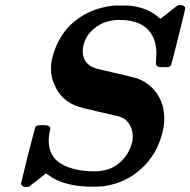

<svg xmlns="http://www.w3.org/2000/svg" viewBox="-20 -724 754 761"><path d="M618 -458Q607 -458 603 -462Q598 -465 598 -476Q598 -486 599 -494Q600 -502 600 -511Q600 -576 562 -611Q525 -645 454 -645Q399 -645 361 -617Q320 -588 310 -541Q308 -533 308 -520Q308 -468 363 -452Q365 -451 439 -434Q458 -430 478 -425Q498 -420 507 -417.5Q516 -415 519 -415Q569 -398 600 -356Q631 -313 631 -254Q631 -226 624 -199Q603 -114 542 -57Q480 1 392 14Q374 16 347 16Q259 16 202 -12Q188 -18 162 -37L130 -11Q120 -3 114 1Q111 3 106.5 6.5Q102 10 100 12L95 16Q94 17 82 17Q76 17 72 15L68 12Q66 9 63 5L90 -107L120 -221Q124 -228 148 -228Q172 -228 177 -222Q182 -217 177 -202Q173 -181 173 -168Q173 -102 224 -74Q274 -45 354 -45Q416 -45 454 -79Q493 -112 505 -165Q506 -168 506 -184Q506 -224 477 -250Q466 -258 453 -262Q440 -266 376 -280Q298 -298 294 -300Q218 -324 192 -398Q182 -421 182 -452Q182 -479 189 -501Q209 -574 257 -623Q327 -691 431 -702H449Q494 -702 501 -701Q570 -691 610 -654Q615 -649 617 -650Q629 -659 650 -676L683 -702Q691 -704 693 -704Q714 -704 714 -690Q714 -686 687 -578Q662 -478 658 -466Q653 -458 644 -458H629Z"/></svg>

Font: KaTeX_Math
Style: Bold Italic
Weight: 700
Version: Version